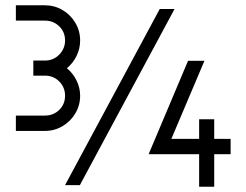

<svg xmlns="http://www.w3.org/2000/svg" viewBox="-20 -700 932 726"><path d="M283 -338Q283 -302 265 -271.5Q247 -241 216.5 -223Q186 -205 150 -205H40V-263H150Q182 -263 204 -284.5Q226 -306 226 -338Q226 -370 204 -392Q182 -414 150 -414H106V-471H150Q182 -471 204 -493.5Q226 -516 226 -547Q226 -579 204 -600.5Q182 -622 150 -622H40V-680H150Q186 -680 216.5 -662Q247 -644 265 -613.5Q283 -583 283 -547Q283 -516 269.5 -488.5Q256 -461 233 -442Q256 -423 269.5 -395.5Q283 -368 283 -338ZM640 -666 282 0H226L584 -666ZM790 -175H852V-117H790V6H733V-117H542L691 -470H753L628 -175H733V-249H790Z"/></svg>

Font: Sulphur Point
Style: Regular
Weight: 400
Designer: Noponies / Dale Sattler
Foundry: Noponies
Version: Version 1.000; ttfautohint (v1.8)